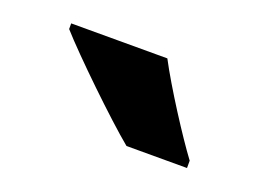

<svg xmlns="http://www.w3.org/2000/svg" viewBox="-43 -896 428 319"><g transform="rotate(20 171.5 -737.0)"><path d="M210 -817H40V-807C71 -772 157 -689 196 -657H303V-670C279 -702 232 -775 210 -817Z"/></g></svg>

Font: Noto Sans Tamil UI Condensed ExtraBold
Style: Regular
Weight: 800
Width: 3
Designer: Jelle Bosma - Monotype Design Team
Foundry: Monotype Imaging Inc.
Version: Version 2.004